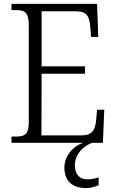

<svg xmlns="http://www.w3.org/2000/svg" viewBox="-20 -734 598 987"><path d="M39 0H409C360 14 311 65 311 127C311 198 353 233 423 233C443 233 468 227 487 218V178C465 185 448 188 430 188C394 188 365 168 365 116C365 53 416 13 454 0H509L516 -170H479L474 -115C469 -65 454 -38 396 -38H193L194 -355H417V-393H194V-676H370C427 -676 440 -649 444 -596L448 -544H485L479 -714H39V-682H62C107 -682 128 -672 128 -603V-108C128 -42 107 -32 62 -32H39Z"/></svg>

Font: Noto Serif Khmer SemiCondensed Light
Style: Regular
Weight: 300
Width: 4
Designer: Danh Hong and the Monotype Design Team
Foundry: Monotype Imaging Inc.
Version: Version 2.004